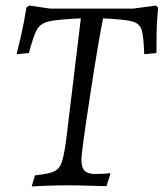

<svg xmlns="http://www.w3.org/2000/svg" viewBox="-20 -667 589 691"><path d="M84 -476 40 -472Q44 -487 55.5 -537.5Q67 -588 75 -640L85 -647L161 -636H459L541 -647L549 -640Q544 -588 543.5 -539Q543 -490 543 -476L499 -472Q497 -537 489.5 -560Q482 -583 455.5 -590Q429 -597 351 -601Q336 -530 304.5 -325Q273 -120 273 -92Q273 -65 284 -53Q295 -41 320 -41Q342 -41 356.5 -42Q371 -43 375 -44L377 -40L363 3Q348 3 306 1.5Q264 0 223 0Q183 0 145.5 1.5Q108 3 94 4L106 -36Q154 -41 173.5 -49.5Q193 -58 201.5 -81Q210 -104 218 -162L271 -601Q186 -597 156 -590Q126 -583 113.5 -561.5Q101 -540 84 -476Z"/></svg>

Font: Alegreya SC
Style: Italic
Weight: 400
Italic angle: -7°
Designer: Juan Pablo del Peral
Foundry: Huerta Tipografica
Version: Version 2.007; ttfautohint (v1.6)